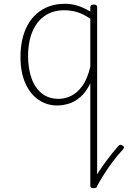

<svg xmlns="http://www.w3.org/2000/svg" viewBox="-20 -539 674 1012"><path d="M490 445Q487 452 478.5 451Q470 450 464.5 444Q459 438 464 429Q481 396 503 362.5Q525 329 551 295Q577 261 605 229Q610 224 615.5 224Q621 224 627 229Q634 233 633.5 238.5Q633 244 626 251Q597 282 572 316Q547 350 526.5 382.5Q506 415 490 445ZM282 17Q227 17 183 -13Q139 -43 113.5 -100.5Q88 -158 88 -239Q88 -288 97.5 -330.5Q107 -373 126 -407.5Q145 -442 173.5 -467Q202 -492 239 -505.5Q276 -519 322 -519Q357 -519 389 -509Q421 -499 456 -478V-500Q456 -508 460.5 -511.5Q465 -515 474 -515Q484 -515 488 -511.5Q492 -508 492 -500V438Q492 446 487.5 449.5Q483 453 473 453Q464 453 460 449.5Q456 446 456 438V-100Q433 -52 402.5 -26.5Q372 -1 340.5 8Q309 17 282 17ZM128 -243Q128 -178 146 -127Q164 -76 200 -47Q236 -18 289 -18Q322 -18 354.5 -33.5Q387 -49 414 -86Q441 -123 456 -188V-440Q419 -466 385.5 -475.5Q352 -485 318 -485Q283 -485 253.5 -474.5Q224 -464 201 -444Q178 -424 161.5 -394.5Q145 -365 136.5 -327Q128 -289 128 -243Z"/></svg>

Font: Playwrite US Modern Thin
Style: Regular
Weight: 250
Designer: Veronika Burian, José Scaglione
Foundry: TypeTogether
Version: Version 1.003